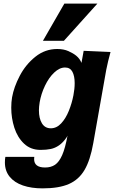

<svg xmlns="http://www.w3.org/2000/svg" viewBox="-20 -832 640 1058"><path d="M7 63Q7 45.5 9.5 32.5H169L168 44.5Q168 91 228.5 91Q261 91 283.5 75.8Q306 60.5 322.8 22.2Q339.5 -16 352 -84.5L347 -75Q327.5 -46.5 305.5 -31.2Q283.5 -16 259.5 -11Q235.5 -6 203.5 -6Q149 -6 112.8 -40.2Q76.5 -74.5 59.2 -127.8Q42 -181 42 -238.5Q42 -269.5 46.5 -295.5Q56.5 -352.5 89 -414.5Q121.5 -476.5 174.8 -519.2Q228 -562 295.5 -562Q331 -562 357.2 -550.2Q383.5 -538.5 400 -525Q420 -508.5 429 -485.5L441 -552L589 -545.5Q582.5 -522 575.8 -494.5Q569 -467 565.5 -447.5L494 -43.5Q477.5 50.5 446 104.2Q414.5 158 359.5 182Q304.5 206 214.5 206Q153 206 106.2 190Q59.5 174 33.2 141.8Q7 109.5 7 63ZM384.5 -306.5Q391.5 -342.5 391.5 -374Q391.5 -413 379 -436.5Q366.5 -460 338.5 -460Q308 -460 278.5 -432Q249 -404 227.8 -359.5Q206.5 -315 198.5 -268Q194.5 -243 194.5 -224Q194.5 -179.5 211.2 -152.2Q228 -125 260 -125Q292 -125 317.2 -152.2Q342.5 -179.5 359.2 -221Q376 -262.5 384.5 -306.5ZM216.5 -607 334.5 -812H516.5L332 -607Z"/></svg>

Font: JuliaMono Black
Style: Italic
Weight: 900
Italic angle: -9°
Monospace: yes
Designer: cormullion
Foundry: corm
Version: Version 0.057; ttfautohint (v1.8.4)